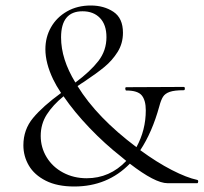

<svg xmlns="http://www.w3.org/2000/svg" viewBox="-20 -666 741 698"><path d="M697 0H589Q544 0 452 -71Q371 12 250 12Q188 12 146.5 -9Q105 -30 85 -64Q65 -98 65 -138Q65 -195 100.5 -237.5Q136 -280 202 -328Q184 -355 173 -378Q145 -437 145 -487Q145 -531 165.5 -567Q186 -603 223.5 -624.5Q261 -646 310 -646Q358 -646 392.5 -623Q427 -600 427 -547Q427 -508 407.5 -477Q388 -446 359.5 -422.5Q331 -399 283 -367Q276 -363 262 -353Q332 -239 476 -131Q510 -193 510 -265Q510 -301 495.5 -319Q481 -337 439 -337Q436 -337 435.5 -343Q435 -349 439 -349L648 -350Q652 -350 652 -344Q652 -338 648 -338Q614 -338 597 -332Q580 -326 572.5 -314Q565 -302 559 -279Q533 -185 490 -120Q550 -76 604.5 -48Q659 -20 697 -12Q701 -11 700.5 -5.5Q700 0 697 0ZM254 -366Q308 -406 337.5 -444Q367 -482 367 -531Q367 -576 343.5 -600.5Q320 -625 280 -625Q202 -625 202 -530Q202 -451 254 -366ZM439 -81 421 -96Q361 -143 305.5 -201Q250 -259 211 -316Q172 -284 150 -249.5Q128 -215 128 -172Q128 -130 149.5 -94.5Q171 -59 209.5 -38.5Q248 -18 295 -18Q379 -18 439 -81Z"/></svg>

Font: Cormorant Garamond
Style: Regular
Weight: 400
Designer: Christian Thalmann (Catharsis Fonts)
Version: Version 3.000